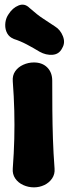

<svg xmlns="http://www.w3.org/2000/svg" viewBox="-20 -788 296 827"><path d="M126 19Q102 19 80 9Q58 -1 45.5 -19.5Q33 -38 35 -62Q40 -129 41.5 -189.5Q43 -250 41.5 -311Q40 -372 35 -438Q33 -463 45.5 -481Q58 -499 80 -509Q102 -519 126 -519Q162 -519 183.5 -497.5Q205 -476 205 -440Q205 -373 205.5 -312Q206 -251 208 -190Q210 -129 215 -62Q217 -38 204.5 -19.5Q192 -1 171 9Q150 19 126 19ZM217 -674Q240 -660 251 -632Q262 -604 248 -581L247 -579Q234 -554 206 -552Q178 -550 151 -565Q123 -582 95.5 -596.5Q68 -611 40 -620Q20 -628 11 -644.5Q2 -661 2.5 -681.5Q3 -702 12 -719L17 -727Q34 -754 60 -764.5Q86 -775 107 -754Q142 -723 165.5 -708Q189 -693 217 -674Z"/></svg>

Font: Winky Sans
Style: Bold
Weight: 700
Designer: Simon Atzbach
Foundry: typofactur
Version: Version 1.205